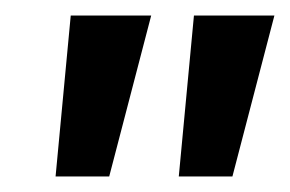

<svg xmlns="http://www.w3.org/2000/svg" viewBox="-20 -720 373 247"><path d="M51.5 -493 71 -700H174.5L120.5 -493ZM210 -493 229.5 -700H333L279 -493Z"/></svg>

Font: Cabin Condensed Medium
Style: Italic
Weight: 500
Width: 3
Italic angle: -10°
Designer: Pablo Impallari
Foundry: Pablo Impallari. http://www.impallari.com Igino Marini. http://www.ikern.com
Version: Version 3.001; ttfautohint (v1.8.3)